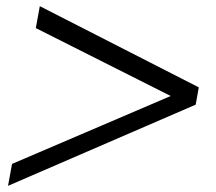

<svg xmlns="http://www.w3.org/2000/svg" viewBox="-20 -603 700 622"><path d="M19 -72 533 -292 96 -512 109 -583 624 -320 614 -264 6 -1Z"/></svg>

Font: Fahkwang
Style: Italic
Weight: 400
Italic angle: -10°
Version: Version 1.000; ttfautohint (v1.6)